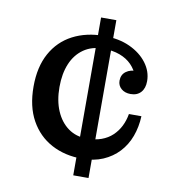

<svg xmlns="http://www.w3.org/2000/svg" viewBox="-78 -750 728 817"><g transform="rotate(10 286.0 -341.0)"><path d="M293 0V-682H359V0ZM318 -76Q243 -76 185 -107Q127 -138 94 -197.5Q61 -257 61 -343Q61 -428 93.5 -487Q126 -546 184.5 -576.5Q243 -607 320 -607L326 -553Q276 -553 241 -528.5Q206 -504 188 -461Q170 -418 170 -360Q170 -301 189 -257Q208 -213 242 -188.5Q276 -164 322 -164Q358 -164 385.5 -174Q413 -184 432.5 -202.5Q452 -221 464 -245Q476 -269 481 -298H535Q533 -251 518 -210.5Q503 -170 475 -140Q447 -110 407.5 -93Q368 -76 318 -76ZM473 -383Q448 -383 432.5 -396.5Q417 -410 417 -431Q417 -457 436 -471Q455 -485 485 -484L480 -458Q469 -488 448.5 -509Q428 -530 397 -541.5Q366 -553 326 -553L320 -607Q384 -607 431.5 -585Q479 -563 506 -527Q533 -491 533 -449Q533 -418 517 -400.5Q501 -383 473 -383Z"/></g></svg>

Font: Montagu Slab Medium
Style: Regular
Weight: 500
Version: Version 1.000